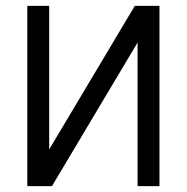

<svg xmlns="http://www.w3.org/2000/svg" viewBox="-20 -638 640 658"><path d="M73.5 0V-618H148.5V0H73.5L442 -618H526.5V0H451.5V-618H526.5L158 0Z"/></svg>

Font: Victor Mono Thin
Style: Regular
Weight: 100
Monospace: yes
Designer: Rune Bjørnerås
Version: Version 1.561;gftools[0.9.30]